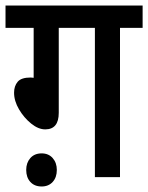

<svg xmlns="http://www.w3.org/2000/svg" viewBox="-20 -642 537 696"><path d="M193 -541V-233Q193 -173 144 -173Q119 -173 93 -194Q67 -215 49 -245.5Q31 -276 31 -306Q31 -330 44 -345.5Q57 -361 91 -361L102 -360V-541H0V-622H497V-541H415V0H324V-541ZM75 -26Q75 -52 90 -69Q105 -86 131 -86Q156 -86 171 -69Q186 -52 186 -26Q186 1 171 17.5Q156 34 131 34Q105 34 90 17.5Q75 1 75 -26Z"/></svg>

Font: Noto Sans Condensed Medium
Style: Italic
Weight: 500
Width: 3
Italic angle: -12°
Designer: Monotype Design Team
Foundry: Monotype Imaging Inc.
Version: Version 2.013; ttfautohint (v1.8.4.7-5d5b)